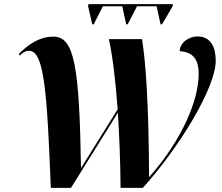

<svg xmlns="http://www.w3.org/2000/svg" viewBox="-20 -902 1064 922"><path d="M423 -785H430L474 -872H567L586 -785H593L638 -872H732L751 -785H758L809 -872L810 -882H405L403 -872ZM224 0H321L546 -361C553 -251 558 -128 559 0H666C842 -195 1016 -482 1016 -610C1016 -674 993 -727 929 -727C884 -727 843 -695 843 -656C913 -652 934 -610 934 -546C934 -426 860 -237 696 -51C694 -421 679 -607 662 -714H503C520 -636 535 -518 545 -377L369 -95C361 -584 337 -726 237 -726C172 -726 123 -694 71 -644L75 -635C90 -650 102 -658 120 -658C192 -658 206 -461 224 0Z"/></svg>

Font: Noto Serif Display
Style: Bold Italic
Weight: 700
Italic angle: -12°
Designer: Monotype Design Team
Foundry: Monotype Imaging Inc.
Version: Version 2.009